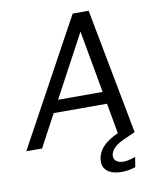

<svg xmlns="http://www.w3.org/2000/svg" viewBox="-111 -775 873 1054"><g transform="rotate(-10 325.0 -248.5)"><path d="M-15 0 367 -700H456L589 0H499L392 -595L73 0ZM135 -180 171 -248H488L500 -180ZM481 203Q450 203 425 193.5Q400 184 387 163Q374 142 380 108Q384 84 399 62Q414 40 443 19.5Q472 -1 519 -20L576 -43L589 0L526 28Q488 45 470.5 63Q453 81 449 100Q445 123 459.5 136Q474 149 501 149Q515 149 533 145Q551 141 568 134L559 190Q541 196 521 199.5Q501 203 481 203Z"/></g></svg>

Font: DM Sans 9pt
Style: Italic
Weight: 400
Italic angle: -10°
Designer: Colophon Foundry, Jonny Pinhorn
Foundry: Colophon Foundry
Version: Version 4.004